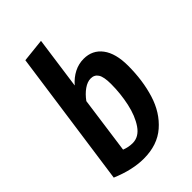

<svg xmlns="http://www.w3.org/2000/svg" viewBox="-229 -843 946 946"><g transform="rotate(-45 244.5 -369.5)"><path d="M462 -364Q462 -261 435.5 -175.5Q409 -90 348.5 -37.5Q288 15 193 15Q114 15 22 -24L123 -741L245 -754L207 -481Q233 -511 264.5 -527Q296 -543 331 -543Q392 -543 427 -496.5Q462 -450 462 -364ZM193 -386 152 -89Q180 -78 208 -78Q252 -78 281.5 -121Q311 -164 325 -228.5Q339 -293 339 -360Q339 -409 326 -429.5Q313 -450 287 -450Q264 -450 239 -432.5Q214 -415 193 -386Z"/></g></svg>

Font: Fira Sans Extra Condensed Medium
Style: Italic
Weight: 500
Width: 3
Italic angle: -8°
Designer: Carrois Corporate & Edenspiekermann AG
Foundry: Carrois Corporate GbR & Edenspiekermann AG
Version: Version 4.203